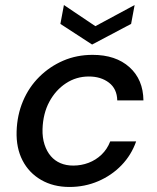

<svg xmlns="http://www.w3.org/2000/svg" viewBox="-20 -731 625 763"><path d="M256 12Q192 12 143.5 -16Q95 -44 69.5 -93.5Q44 -143 46 -209Q48 -274 71.5 -329.5Q95 -385 136.5 -426Q178 -467 231.5 -490Q285 -513 348 -513Q440 -513 494.5 -464Q549 -415 550 -332H446Q445 -378 413 -402.5Q381 -427 333 -427Q283 -427 242 -400Q201 -373 176 -326.5Q151 -280 149 -218Q148 -184 157 -156.5Q166 -129 182 -110.5Q198 -92 220.5 -82.5Q243 -73 271 -73Q303 -73 332 -84Q361 -95 383.5 -116.5Q406 -138 418 -169H521Q502 -115 463 -74.5Q424 -34 370.5 -11Q317 12 256 12ZM515 -711 501 -636 346 -554 220 -636 234 -711 359 -627Z"/></svg>

Font: DM Sans 18pt Medium
Style: Italic
Weight: 500
Italic angle: -10°
Designer: Colophon Foundry, Jonny Pinhorn
Foundry: Colophon Foundry
Version: Version 4.004;gftools[0.9.30]